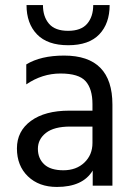

<svg xmlns="http://www.w3.org/2000/svg" viewBox="-20 -735 532 760"><path d="M414 -715Q414 -642 373 -599Q332 -556 250 -556Q168 -556 126.5 -599Q85 -642 85 -715H150Q150 -669 174 -641Q198 -613 249.5 -613Q301 -613 325 -641Q349 -669 349 -715ZM205 5Q134 5 90.5 -37Q47 -79 47 -147.5Q47 -216 102.5 -256.5Q158 -297 254 -297H346V-323Q346 -383 319 -413.5Q292 -444 219.5 -444Q147 -444 84 -401V-480Q141 -515 234 -515Q425 -515 425 -321V0H347V-60Q308 5 205 5ZM346 -169V-234H258Q194 -234 162 -209Q130 -184 130 -146Q130 -108 155 -84.5Q180 -61 231 -61Q282 -61 314 -91.5Q346 -122 346 -169Z"/></svg>

Font: Hind Mysuru
Style: Regular
Weight: 400
Designer: Manushi Parikh, Hitesh Malaviya
Foundry: Indian Type Foundry
Version: Version 0.703;PS 1.0;hotconv 1.0.86;makeotf.lib2.5.63406